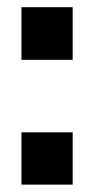

<svg xmlns="http://www.w3.org/2000/svg" viewBox="-20 -500 255 520"><path d="M38.1 -480.5H176.8V-337.9H38.1ZM38.1 -141.6H176.8V0H38.1Z"/></svg>

Font: DINish
Style: Bold
Weight: 700
Designer: Bert Driehuis
Foundry: Playbeing
Version: Version 3.008; git-95204e4c-release